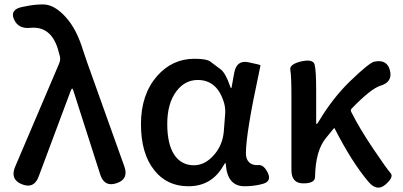

<svg xmlns="http://www.w3.org/2000/svg" viewBox="-20 -830 1826 869"><path d="M155 -31Q134 26 79 4Q25 -18 48 -74L247 -541Q255 -559 251 -575Q250 -580 242 -608Q210 -713 117 -704Q63 -698 43 -743Q24 -788 83 -799L109 -804Q142 -810 175 -810Q226 -810 278 -752Q327 -698 356 -602Q365 -574 375 -546L543 -76Q563 -19 508 -1Q453 18 434 -39L312 -420Q309 -429 306.5 -429Q304 -429 300 -419Z M833 13Q735 13 678 -60Q618 -135 618 -268.5Q618 -402 691 -486Q760 -564 860 -564Q914 -564 931 -552Q955 -534 979 -516Q1001 -499 1021 -441Q1024 -431 1026 -431Q1028 -431 1029 -439L1040 -500Q1051 -560 1105 -548Q1160 -537 1159 -534Q1158 -529 1152 -500Q1093 -226 1093 -136Q1093 -109 1108 -95Q1123 -81 1149 -83Q1175 -85 1193 -46Q1210 -7 1166 3L1154 6Q1121 13 1087 13Q1009 13 1002 -86Q1002 -92 1000 -92Q998 -92 991 -80Q938 13 833 13ZM858 -82Q907 -82 947.5 -127.5Q988 -173 993 -236L999 -313Q1001 -337 995 -361Q965 -468 875 -468Q818 -468 780 -419Q737 -364 737 -269Q737 -178 768.5 -130Q800 -82 858 -82Z M1725 5Q1686 39 1647 -8Q1572 -97 1495 -248Q1493 -252 1490 -248L1455 -205Q1408 -148 1406 -30Q1406 0 1353 0Q1299 0 1299 -60V-394Q1299 -488 1294 -513.5Q1289 -539 1343 -552Q1397 -564 1404 -537.5Q1411 -511 1411 -419V-274Q1411 -269 1413.5 -269Q1416 -269 1423 -281Q1485 -385 1563 -461Q1651 -546 1674 -551Q1732 -563 1745 -511Q1758 -459 1702 -442Q1659 -429 1572 -339Q1565 -332 1570 -323Q1607 -249 1669 -157Q1731 -65 1747.5 -47Q1764 -29 1725 5Z"/></svg>

Font: Resource Han Rounded TW Medium
Style: Regular
Weight: 500
Designer: Cyano Hao (round all glyphs); Ryoko NISHIZUKA 西塚涼子 (kana, bopomofo & ideographs); Paul D. Hunt (Latin, Greek & Cyrillic)
Foundry: Cyano Hao
Version: 0.990